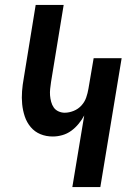

<svg xmlns="http://www.w3.org/2000/svg" viewBox="-20 -755 540 775"><path d="M272 0 320 -289Q311 -272 297.5 -255.5Q284 -239 267.5 -227Q251 -215 231.5 -209.5Q212 -204 193 -204Q166 -204 143 -213.5Q120 -223 104 -242Q88 -261 80 -285Q72 -309 69.5 -334.5Q67 -360 69 -386.5Q71 -413 76 -440L124 -735H237L186 -424Q184 -410 182.5 -396.5Q181 -383 182 -370Q183 -357 186.5 -344Q190 -331 197 -321Q204 -311 216 -305.5Q228 -300 241 -300Q259 -300 277.5 -307.5Q296 -315 309 -329.5Q322 -344 328 -361.5Q334 -379 337 -397L358 -520H471L385 0Z"/></svg>

Font: Iosevka Oblique
Style: Bold
Weight: 700
Italic angle: -9°
Monospace: yes
Designer: Belleve Invis
Foundry: Belleve Invis
Version: Version 32.5.0; ttfautohint (v1.8.4)